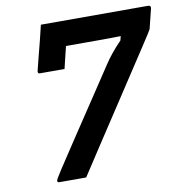

<svg xmlns="http://www.w3.org/2000/svg" viewBox="-79 -775 811 849"><g transform="rotate(-10 326.5 -350.0)"><path d="M240 0H120Q108 0 112 -11Q113 -16 138.5 -55.5Q164 -95 218 -176Q272 -257 357 -385Q387 -430 418 -477Q449 -524 494 -570L499 -589Q461 -588 419 -588Q377 -588 336 -588H253Q245 -556 238 -526.5Q231 -497 229 -489H119Q108 -489 110 -500Q115 -521 124.5 -558Q134 -595 144 -634Q154 -673 160 -700H641Q655 -700 652 -686L630 -597Q630 -596 617 -575.5Q604 -555 583 -523Q562 -491 536 -451.5Q510 -412 483.5 -371.5Q457 -331 434 -296Q390 -229 342 -156Q294 -83 240 0Z"/></g></svg>

Font: Recursive Sn Lnr St SmB
Style: Italic
Weight: 600
Italic angle: -15°
Version: Version 1.079;hotconv 1.0.112;makeotfexe 2.5.65598; ttfautoh